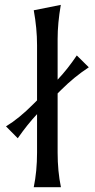

<svg xmlns="http://www.w3.org/2000/svg" viewBox="-20 -777 394 797"><path d="M120.1 0Q133.8 -65.9 133.8 -143.6V-303.2Q94.2 -261.2 53.7 -203.1L4.9 -252.4Q59.6 -285.6 119.1 -345.7L133.8 -360.4V-589.8Q133.8 -659.2 120.1 -734.4L232.4 -756.8Q219.2 -680.7 219.2 -614.7V-446.3Q260.7 -490.2 298.8 -546.9L348.6 -497.6Q288.1 -458 234.4 -404.3L219.2 -389.2V-143.6Q219.2 -66.4 232.9 0Z"/></svg>

Font: Classica
Style: Book
Weight: 400
Designer: Wojciech Kalinowski "wmk69" (wmk69@o2.pl)
Foundry: Wojciech Kalinowski "wmk69" (wmk69@o2.pl)
Version: Version 2.1.1; 2021-05-14